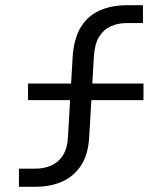

<svg xmlns="http://www.w3.org/2000/svg" viewBox="-20 -720 640 740"><path d="M114 0H53V-70H116Q151 -70 178.5 -82.5Q206 -95 223 -122Q240 -149 242 -193L260 -501Q265 -571 291 -614.5Q317 -658 363 -679Q409 -700 471 -700H531V-631H467Q433 -631 405.5 -618Q378 -605 361.5 -577.5Q345 -550 342 -504L324 -196Q321 -128 294 -85Q267 -42 221.5 -21Q176 0 114 0ZM88 -334V-398H533V-334Z"/></svg>

Font: SUSE
Style: Regular
Weight: 400
Designer: Rene Bieder
Foundry: SUSE
Version: Version 1.000